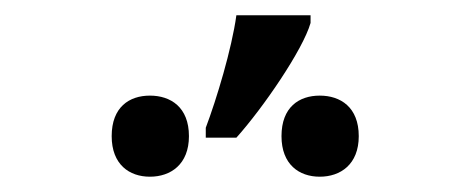

<svg xmlns="http://www.w3.org/2000/svg" viewBox="-20 -861 617 251"><path d="M249 -681H289C324 -720 376 -796 386 -831V-841H289C283 -797 263 -731 249 -694ZM176 -630C203 -630 227 -646 227 -683C227 -721 203 -736 176 -736C149 -736 126 -721 126 -683C126 -646 149 -630 176 -630ZM398 -630C425 -630 449 -646 449 -683C449 -721 425 -736 398 -736C371 -736 348 -721 348 -683C348 -646 371 -630 398 -630Z"/></svg>

Font: Noto Serif Thai Medium
Style: Regular
Weight: 500
Designer: Monotype Design Team
Foundry: Monotype Imaging Inc.
Version: Version 1.901;PS 001.901;hotconv 1.0.88;makeotf.lib2.5.64775